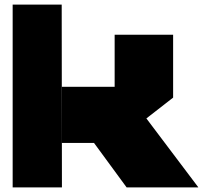

<svg xmlns="http://www.w3.org/2000/svg" viewBox="-20 -814 916 834"><path d="M530 0 354 -240 568 -363 841 -1V0ZM35 0V-794H248L249 0ZM249 -193V-437H478V-193ZM478 -193V-663H732V-390L479 -193Z"/></svg>

Font: Foldit Thin Black
Style: Regular
Weight: 900
Version: Version 1.003